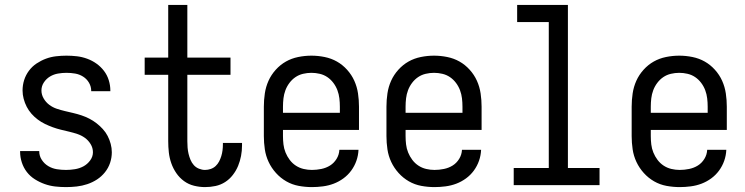

<svg xmlns="http://www.w3.org/2000/svg" viewBox="-20 -755 3040 783"><path d="M249 8Q227 8 205 5.5Q183 3 162 -4.5Q141 -12 122 -24Q103 -36 89.5 -53.5Q76 -71 69 -92.5Q62 -114 62 -136V-139H140V-138Q140 -119 150.5 -103Q161 -87 177 -77.5Q193 -68 211.5 -65Q230 -62 249 -62Q267 -62 285.5 -65Q304 -68 320 -76.5Q336 -85 347.5 -100.5Q359 -116 359 -134Q359 -152 349.5 -167.5Q340 -183 326 -193Q312 -203 295.5 -208.5Q279 -214 262 -218Q245 -222 228.5 -226Q212 -230 195.5 -236Q179 -242 163.5 -249.5Q148 -257 134 -267.5Q120 -278 108.5 -291Q97 -304 89 -319.5Q81 -335 76.5 -352Q72 -369 72 -386Q72 -408 78.5 -428.5Q85 -449 98 -466.5Q111 -484 129 -496Q147 -508 167 -515.5Q187 -523 208.5 -525.5Q230 -528 251 -528Q273 -528 294 -525.5Q315 -523 335.5 -515.5Q356 -508 373.5 -495.5Q391 -483 404 -466Q417 -449 423.5 -428Q430 -407 430 -386V-383H352V-384Q352 -402 343 -417.5Q334 -433 319 -442.5Q304 -452 286.5 -455Q269 -458 251 -458Q234 -458 216.5 -455Q199 -452 184 -443Q169 -434 159 -419Q149 -404 149 -386Q149 -369 158 -353.5Q167 -338 181 -327.5Q195 -317 211.5 -311.5Q228 -306 245 -302Q262 -298 279 -294Q296 -290 312.5 -284.5Q329 -279 344.5 -271Q360 -263 373.5 -252.5Q387 -242 399 -229Q411 -216 419 -200.5Q427 -185 431.5 -168Q436 -151 436 -134Q436 -112 429 -91Q422 -70 408 -52.5Q394 -35 375.5 -23Q357 -11 336 -4Q315 3 293 5.5Q271 8 249 8Z M816 8Q794 8 771.5 2.5Q749 -3 730.5 -16.5Q712 -30 699 -49Q686 -68 678.5 -89.5Q671 -111 668.5 -133.5Q666 -156 666 -179V-450H570V-520H666V-735H744V-520H920V-450H744V-179Q744 -166 745 -153Q746 -140 749 -127.5Q752 -115 757 -103Q762 -91 770.5 -81.5Q779 -72 791.5 -67Q804 -62 816 -62Q828 -62 839.5 -66Q851 -70 859.5 -78Q868 -86 873.5 -96.5Q879 -107 882.5 -118.5Q886 -130 887.5 -142Q889 -154 889 -166V-172H967V-162Q967 -140 963 -119Q959 -98 951 -78.5Q943 -59 929.5 -41.5Q916 -24 898 -12.5Q880 -1 859 3.5Q838 8 816 8Z M1252 8Q1225 8 1198 3Q1171 -2 1147.5 -15.5Q1124 -29 1105.5 -49.5Q1087 -70 1075.5 -94.5Q1064 -119 1060 -146Q1056 -173 1056 -200V-320Q1056 -347 1060 -374Q1064 -401 1075 -425.5Q1086 -450 1104.5 -470.5Q1123 -491 1146 -504Q1169 -517 1196 -522.5Q1223 -528 1250 -528Q1277 -528 1304 -522.5Q1331 -517 1354 -504Q1377 -491 1395.5 -470.5Q1414 -450 1425 -425.5Q1436 -401 1440 -374Q1444 -347 1444 -320V-225H1134V-200Q1134 -183 1136 -166Q1138 -149 1144.5 -133Q1151 -117 1161.5 -103Q1172 -89 1186.5 -79.5Q1201 -70 1218 -66Q1235 -62 1252 -62Q1271 -62 1290.5 -66Q1310 -70 1326 -80Q1342 -90 1352.5 -107Q1363 -124 1364 -144H1442Q1441 -121 1433.5 -99.5Q1426 -78 1412.5 -59.5Q1399 -41 1380.5 -27.5Q1362 -14 1341 -6Q1320 2 1297 5Q1274 8 1252 8ZM1366 -295V-320Q1366 -337 1364 -354Q1362 -371 1356 -387Q1350 -403 1339.5 -417Q1329 -431 1315 -440.5Q1301 -450 1284 -454Q1267 -458 1250 -458Q1233 -458 1216 -454Q1199 -450 1185 -440.5Q1171 -431 1160.5 -417Q1150 -403 1144 -387Q1138 -371 1136 -354Q1134 -337 1134 -320V-295Z M1752 8Q1725 8 1698 3Q1671 -2 1647.5 -15.5Q1624 -29 1605.5 -49.5Q1587 -70 1575.5 -94.5Q1564 -119 1560 -146Q1556 -173 1556 -200V-320Q1556 -347 1560 -374Q1564 -401 1575 -425.5Q1586 -450 1604.5 -470.5Q1623 -491 1646 -504Q1669 -517 1696 -522.5Q1723 -528 1750 -528Q1777 -528 1804 -522.5Q1831 -517 1854 -504Q1877 -491 1895.5 -470.5Q1914 -450 1925 -425.5Q1936 -401 1940 -374Q1944 -347 1944 -320V-225H1634V-200Q1634 -183 1636 -166Q1638 -149 1644.5 -133Q1651 -117 1661.5 -103Q1672 -89 1686.5 -79.5Q1701 -70 1718 -66Q1735 -62 1752 -62Q1771 -62 1790.5 -66Q1810 -70 1826 -80Q1842 -90 1852.5 -107Q1863 -124 1864 -144H1942Q1941 -121 1933.5 -99.5Q1926 -78 1912.5 -59.5Q1899 -41 1880.5 -27.5Q1862 -14 1841 -6Q1820 2 1797 5Q1774 8 1752 8ZM1866 -295V-320Q1866 -337 1864 -354Q1862 -371 1856 -387Q1850 -403 1839.5 -417Q1829 -431 1815 -440.5Q1801 -450 1784 -454Q1767 -458 1750 -458Q1733 -458 1716 -454Q1699 -450 1685 -440.5Q1671 -431 1660.5 -417Q1650 -403 1644 -387Q1638 -371 1636 -354Q1634 -337 1634 -320V-295Z M2075 0V-70H2218V-665H2089V-735H2296V-70H2425V0Z M2752 8Q2725 8 2698 3Q2671 -2 2647.5 -15.5Q2624 -29 2605.5 -49.5Q2587 -70 2575.5 -94.5Q2564 -119 2560 -146Q2556 -173 2556 -200V-320Q2556 -347 2560 -374Q2564 -401 2575 -425.5Q2586 -450 2604.5 -470.5Q2623 -491 2646 -504Q2669 -517 2696 -522.5Q2723 -528 2750 -528Q2777 -528 2804 -522.5Q2831 -517 2854 -504Q2877 -491 2895.5 -470.5Q2914 -450 2925 -425.5Q2936 -401 2940 -374Q2944 -347 2944 -320V-225H2634V-200Q2634 -183 2636 -166Q2638 -149 2644.5 -133Q2651 -117 2661.5 -103Q2672 -89 2686.5 -79.5Q2701 -70 2718 -66Q2735 -62 2752 -62Q2771 -62 2790.5 -66Q2810 -70 2826 -80Q2842 -90 2852.5 -107Q2863 -124 2864 -144H2942Q2941 -121 2933.5 -99.5Q2926 -78 2912.5 -59.5Q2899 -41 2880.5 -27.5Q2862 -14 2841 -6Q2820 2 2797 5Q2774 8 2752 8ZM2866 -295V-320Q2866 -337 2864 -354Q2862 -371 2856 -387Q2850 -403 2839.5 -417Q2829 -431 2815 -440.5Q2801 -450 2784 -454Q2767 -458 2750 -458Q2733 -458 2716 -454Q2699 -450 2685 -440.5Q2671 -431 2660.5 -417Q2650 -403 2644 -387Q2638 -371 2636 -354Q2634 -337 2634 -320V-295Z"/></svg>

Font: Iosevka www.saffi
Style: Regular
Weight: 400
Monospace: yes
Designer: Belleve Invis
Foundry: Belleve Invis
Version: Version 22.0.2; ttfautohint (v1.8.3)